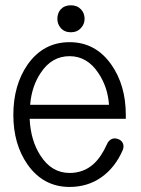

<svg xmlns="http://www.w3.org/2000/svg" viewBox="-20 -701 540 737"><path d="M95.7 -298.8Q101.6 -370.1 136.7 -421.9Q178.7 -485.4 247.1 -485.4Q314.5 -485.4 357.4 -420.9Q393.6 -367.2 398.4 -298.8ZM390.6 -147.5Q368.2 -97.7 338.9 -71.3Q300.8 -37.1 247.1 -37.1Q177.7 -37.1 134.8 -104.5Q97.7 -162.1 93.8 -245.1H462.9V-259.8Q462.9 -374 407.2 -453.1Q346.7 -539.1 247.1 -539.1Q146.5 -539.1 85.9 -453.1Q31.2 -374 31.2 -259.8Q31.2 -147.5 85.9 -69.3Q146.5 16.6 247.1 16.6Q316.4 16.6 369.1 -20.5Q421.9 -57.6 451.2 -125Q457 -139.6 451.2 -152.3Q445.3 -163.1 433.6 -167Q421.9 -171.9 410.2 -168Q396.5 -162.1 390.6 -147.5ZM252 -680.7Q227.5 -680.7 212.9 -665Q200.2 -650.4 200.2 -628.9Q200.2 -608.4 212.9 -593.8Q227.5 -577.1 252 -577.1Q276.4 -577.1 291 -593.8Q304.7 -608.4 304.7 -628.9Q304.7 -650.4 291 -665Q276.4 -680.7 252 -680.7Z"/></svg>

Font: GulimChe
Style: Regular
Weight: 400
Monospace: yes
Version: Version 2.21